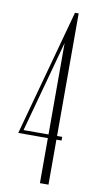

<svg xmlns="http://www.w3.org/2000/svg" viewBox="-82 -737 380 773"><g transform="rotate(10 107.5 -350.0)"><path d="M175 -700V-199H196V-184H175V0H140V-184H19L160 -700ZM140 -199V-573L38 -199Z"/></g></svg>

Font: Dorsa
Style: Regular
Weight: 400
Version: Version 1.002